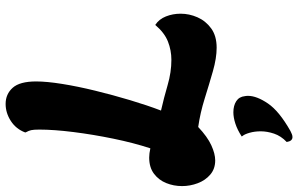

<svg xmlns="http://www.w3.org/2000/svg" viewBox="-206 -560 1035 666"><g transform="rotate(-90 311.0 -227.5)"><path d="M478 7Q442 7 396.5 -6Q351 -19 301.5 -34.5Q252 -50 203 -57Q169 -25 139.5 -11.5Q110 2 87 2Q58 2 38 -15Q18 -32 8 -58.5Q-2 -85 -2 -113Q-2 -142 8.5 -168Q19 -194 41 -210.5Q63 -227 97 -227Q104 -227 112 -226Q120 -225 129 -223Q148 -281 162.5 -351.5Q177 -422 185.5 -490Q194 -558 194 -608Q194 -628 192 -636.5Q190 -645 185 -654L184 -657Q196 -689 224 -707Q252 -725 283 -725Q317 -725 339 -700.5Q361 -676 361 -619Q361 -583 352.5 -529.5Q344 -476 329 -414.5Q314 -353 296 -293Q278 -233 260 -186Q304 -176 348.5 -163Q393 -150 436 -150Q469 -150 499.5 -162Q530 -174 557 -206Q577 -193 586.5 -169Q596 -145 596 -118Q596 -88 583.5 -59.5Q571 -31 545 -12Q519 7 478 7ZM168 270Q154 270 151 250Q172 230 180 206Q188 182 188 160Q188 139 183 121.5Q178 104 172 97L170 94Q193 79 214.5 72Q236 65 254 65Q277 65 292.5 75Q308 85 310 105Q311 109 311 116Q311 146 284.5 185Q258 224 189 263Q183 266 178 268Q173 270 168 270Z"/></g></svg>

Font: Agbalumo
Style: Regular
Weight: 400
Designer: Raphael Alegbeleye
Foundry: Sorkin Type Co.
Version: Version 1.000; ttfautohint (v1.8.4)